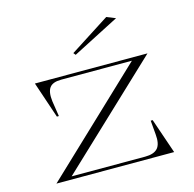

<svg xmlns="http://www.w3.org/2000/svg" viewBox="-106 -832 948 939"><g transform="rotate(-15 368.5 -362.0)"><path d="M66 0 578 -485H220Q177 -485 161 -463.5Q145 -442 151 -394L163 -316H153L91 -500H661L147 -15H519Q564 -15 583 -36.5Q602 -58 597 -108L591 -178H601L662 0ZM320 -584 311 -595 512 -724 557 -706Z"/></g></svg>

Font: Kalnia SemiExpanded ExtraLight
Style: Regular
Weight: 250
Width: 6
Designer: Frida Medrano
Foundry: Frida Medrano
Version: Version 1.105